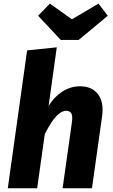

<svg xmlns="http://www.w3.org/2000/svg" viewBox="-20 -1013 607 1033"><path d="M410.3 -548.8Q474.7 -548.8 507.4 -505.9Q540.1 -463 529.1 -386L474.8 0H316.8L366.2 -350.4Q372.3 -390.8 363.1 -404Q353.9 -417.1 337.3 -417.1Q317.2 -417.1 297.6 -401.3Q278 -385.5 259 -357.4Q240 -329.3 220.9 -291.3L179.9 0H21.9L125.9 -741.9L285.5 -758.4L241.5 -443Q269.9 -490.4 314.5 -519.6Q359.2 -548.8 410.3 -548.8ZM367 -909.2 509.9 -993.5 559.9 -928.3 403.4 -798.1H307L185 -928.3L248.2 -993.5Z"/></svg>

Font: Fira Sans Variable
Style: Italic
Weight: 397
Italic angle: -8°
Designer: Carrois Corporate & Edenspiekermann AG
Foundry: Carrois Corporate GbR & Edenspiekermann AG
Version: Version 4.202